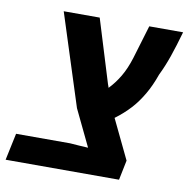

<svg xmlns="http://www.w3.org/2000/svg" viewBox="-105 -703 763 775"><g transform="rotate(10 276.0 -315.5)"><path d="M-32.2 0 -8.8 -110.4H212.9Q231.4 -108.9 250 -107.7Q268.6 -106.4 287.1 -105.5L215.3 -254.9L94.7 -630.9H242.2L321.8 -372.1Q323.2 -368.7 324.5 -364.7Q325.7 -360.8 326.7 -357.9Q351.6 -383.8 370.8 -416.3Q390.1 -448.7 404.3 -494.6L445.3 -630.9H584Q567.4 -572.3 552 -527.8Q536.6 -483.4 518.1 -445.8Q501.5 -398.4 480.2 -362.3Q459 -326.2 435.1 -299.8Q420.4 -283.7 404.5 -269.5Q388.7 -255.4 371.6 -242.7L449.2 -81.1L432.6 0Z"/></g></svg>

Font: Open Sans SemiCondensed
Style: Bold Italic
Weight: 700
Width: 4
Italic angle: -12°
Designer: Monotype Design Team
Foundry: Monotype Imaging Inc.
Version: Version 3.003